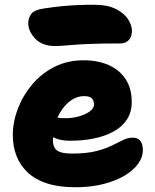

<svg xmlns="http://www.w3.org/2000/svg" viewBox="-20 -779 651 809"><path d="M298 10Q229 10 179 -6Q129 -22 97 -52Q65 -82 49.5 -122Q34 -162 34 -210Q34 -265 55 -320.5Q76 -376 115 -422.5Q154 -469 209 -497Q264 -525 332 -525Q392 -525 437.5 -505Q483 -485 509 -446Q535 -407 535 -349Q535 -306 514.5 -275Q494 -244 458 -224.5Q422 -205 375.5 -195.5Q329 -186 276 -186Q224 -186 193.5 -207Q163 -228 163 -256Q163 -271 170 -278.5Q177 -286 193 -286Q204 -286 218.5 -283.5Q233 -281 257 -281Q285 -281 312 -288.5Q339 -296 357.5 -309Q376 -322 376 -338Q376 -356 366.5 -365Q357 -374 335 -374Q306 -374 282 -358Q258 -342 240 -315.5Q222 -289 212.5 -255.5Q203 -222 203 -187Q203 -168 210.5 -155.5Q218 -143 236 -137.5Q254 -132 285 -132Q344 -132 384 -142Q424 -152 451 -165.5Q478 -179 498.5 -189Q519 -199 539 -199Q561 -199 571.5 -185.5Q582 -172 582 -145Q582 -117 562 -89Q542 -61 505 -39Q468 -17 415.5 -3.5Q363 10 298 10ZM213 -585Q158 -585 128.5 -616Q99 -647 99 -682Q99 -702 111.5 -720Q124 -738 170 -744Q210 -750 241.5 -753Q273 -756 304.5 -757.5Q336 -759 374 -759Q434 -759 469.5 -740.5Q505 -722 520.5 -696.5Q536 -671 536 -650Q536 -625 523 -610.5Q510 -596 487 -596Q401 -596 348 -593.5Q295 -591 264 -588Q233 -585 213 -585Z"/></svg>

Font: Shantell Sans ExtraBold
Style: Regular
Weight: 800
Designer: Stephen Nixon, Anya Danilova, Shantell Martin
Foundry: Arrow Type
Version: Version 1.011;[c5ecc13dd]